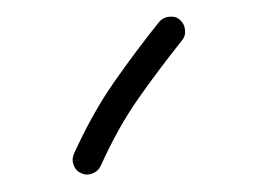

<svg xmlns="http://www.w3.org/2000/svg" viewBox="-20 -760 300 227"><path d="M192.4 -736.8Q197.8 -732.4 198.7 -725.1Q199.7 -717.8 195.3 -712.4Q168 -678.2 143.8 -643.8Q119.6 -609.4 99.1 -564Q96.2 -557.6 89.4 -554.9Q82.5 -552.2 76.2 -555.2Q69.8 -557.6 67.1 -564.7Q64.5 -571.8 67.4 -578.1Q89.4 -626.5 115 -663.1Q140.6 -699.7 168 -733.9Q172.4 -739.3 179.9 -740.2Q187.5 -741.2 192.4 -736.8Z"/></svg>

Font: Mikhak-DS2-FD Light
Style: Regular
Weight: 300
Designer: Amin Abedi
Version: Version 3.2